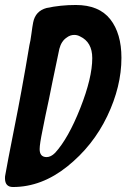

<svg xmlns="http://www.w3.org/2000/svg" viewBox="-48 -745 509 770"><path d="M4 5Q-28 5 -28 -30Q-28 -39 -27 -42Q-17 -99 5.5 -212Q28 -325 38 -381Q44 -412 54.5 -473Q65 -534 70 -564Q74 -579 78 -609.5Q82 -640 85 -655Q94 -701 139 -713Q195 -725 256 -725Q349 -725 394 -668Q439 -611 439 -513Q439 -398 382 -279Q325 -160 222 -77.5Q119 5 4 5ZM139 -115Q156 -115 173 -132Q226 -190 274 -311.5Q322 -433 322 -512Q322 -576 273 -599Q262 -605 250 -605Q233 -605 219 -594Q198 -580 190 -549L162 -415Q158 -393 148.5 -348Q139 -303 134 -280Q134 -278 122.5 -222.5Q111 -167 111 -147Q111 -115 139 -115Z"/></svg>

Font: Bangerz Fix
Style: Regular
Weight: 400
Designer: vernon adams
Foundry: Vernon Adams
Version: Version 2.10;December 28, 2023;FontCreator 13.0.0.2683 64-bi